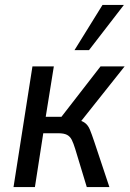

<svg xmlns="http://www.w3.org/2000/svg" viewBox="-20 -761 527 781"><path d="M35 0 112 -491H199L166 -286H230L389 -491H487L297 -252L286 -276Q312 -271 325 -261.5Q338 -252 345.5 -234Q353 -216 364 -183L425 0H333L286 -155Q279 -178 272 -192Q265 -206 252.5 -212.5Q240 -219 217 -219H156L122 0ZM283 -557 397 -741H484L342 -557Z"/></svg>

Font: Nunito Sans 10pt Condensed Medium
Style: Italic
Weight: 500
Width: 3
Italic angle: -9°
Designer: Vernon Adams
Foundry: Vernon Adams
Version: Version 3.101;gftools[0.9.27]